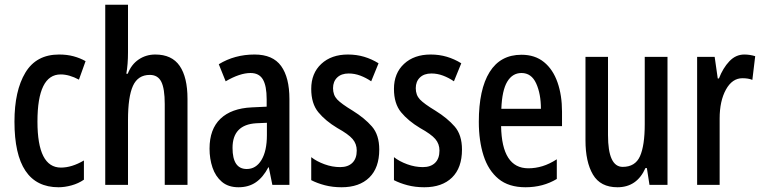

<svg xmlns="http://www.w3.org/2000/svg" viewBox="-20 -780 3215 810"><path d="M227 10Q41 10 41 -267Q41 -397 87 -473.5Q133 -550 229 -550Q263 -550 290.5 -542.5Q318 -535 341 -522L313 -444Q272 -466 236 -466Q138 -466 138 -267Q138 -73 237 -73Q283 -73 334 -103V-22Q311 -6 282 2Q253 10 227 10Z M520 -559Q520 -509 513 -469H519Q534 -508 565 -529Q596 -550 635 -550Q705 -550 738 -502Q771 -454 771 -363V0H675V-341Q675 -406 660.5 -435Q646 -464 612 -464Q562 -464 541 -418Q520 -372 520 -274V0H424V-760H520Z M1054 -550Q1131 -550 1166 -501.5Q1201 -453 1201 -362V0H1129L1114 -74H1112Q1090 -32 1059.5 -11Q1029 10 986 10Q943 10 916 -13Q889 -36 876.5 -73Q864 -110 864 -153Q864 -235 910 -279Q956 -323 1042 -327L1105 -330V-361Q1105 -418 1089 -445Q1073 -472 1037 -472Q992 -472 932 -437L903 -509Q970 -550 1054 -550ZM1061 -260Q961 -254 961 -156Q961 -67 1021 -67Q1060 -67 1083 -105Q1106 -143 1106 -210V-262Z M1580 -149Q1580 -72 1538 -31Q1496 10 1421 10Q1383 10 1350.5 1.5Q1318 -7 1293 -20V-117Q1316 -99 1349 -87Q1382 -75 1415 -75Q1448 -75 1466.5 -93Q1485 -111 1485 -145Q1485 -173 1467.5 -193.5Q1450 -214 1403 -240Q1353 -270 1323 -306.5Q1293 -343 1293 -405Q1293 -471 1335.5 -510.5Q1378 -550 1448 -550Q1484 -550 1516 -540.5Q1548 -531 1577 -513L1546 -437Q1524 -452 1500 -461Q1476 -470 1451 -470Q1420 -470 1402.5 -453Q1385 -436 1385 -408Q1385 -379 1402.5 -360.5Q1420 -342 1468 -313Q1518 -282 1549 -246.5Q1580 -211 1580 -149Z M1929 -149Q1929 -72 1887 -31Q1845 10 1770 10Q1732 10 1699.5 1.5Q1667 -7 1642 -20V-117Q1665 -99 1698 -87Q1731 -75 1764 -75Q1797 -75 1815.5 -93Q1834 -111 1834 -145Q1834 -173 1816.5 -193.5Q1799 -214 1752 -240Q1702 -270 1672 -306.5Q1642 -343 1642 -405Q1642 -471 1684.5 -510.5Q1727 -550 1797 -550Q1833 -550 1865 -540.5Q1897 -531 1926 -513L1895 -437Q1873 -452 1849 -461Q1825 -470 1800 -470Q1769 -470 1751.5 -453Q1734 -436 1734 -408Q1734 -379 1751.5 -360.5Q1769 -342 1817 -313Q1867 -282 1898 -246.5Q1929 -211 1929 -149Z M2180 -549Q2237 -549 2275 -518Q2313 -487 2332 -432.5Q2351 -378 2351 -309V-248H2094Q2097 -70 2209 -70Q2239 -70 2268.5 -79Q2298 -88 2329 -108V-25Q2271 10 2197 10Q2126 10 2083 -25.5Q2040 -61 2020 -123.5Q2000 -186 2000 -266Q2000 -403 2045.5 -476Q2091 -549 2180 -549ZM2180 -472Q2142 -472 2120 -435.5Q2098 -399 2095 -321H2262Q2262 -384 2242 -428Q2222 -472 2180 -472Z M2796 -540V0H2720L2709 -71H2703Q2667 10 2585 10Q2513 10 2481.5 -43.5Q2450 -97 2450 -188V-540H2545V-210Q2545 -76 2607 -76Q2660 -76 2680 -121Q2700 -166 2700 -256V-540Z M3120 -550Q3143 -550 3166 -543L3154 -443Q3137 -450 3112 -450Q3069 -450 3042.5 -402Q3016 -354 3016 -280V0H2921V-540H2995L3008 -449H3013Q3030 -493 3057 -521.5Q3084 -550 3120 -550Z"/></svg>

Font: Noto Sans ExtraCondensed Medium
Style: Regular
Weight: 500
Width: 2
Designer: Monotype Design Team
Foundry: Monotype Imaging Inc.
Version: Version 2.013; ttfautohint (v1.8.4.7-5d5b)